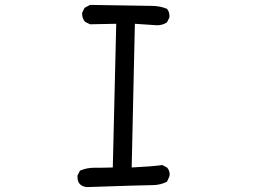

<svg xmlns="http://www.w3.org/2000/svg" viewBox="-20 -749 1040 783"><path d="M333 14Q296 9 296 -27V-33L306 -53Q333 -65 366 -65H395Q418 -65 440 -66L454 -652L347 -650L327 -660Q315 -674 315 -692V-697L325 -717L347 -729Q565 -725 598.5 -725Q632 -725 661 -713Q671 -701 671 -684V-678L661 -658Q644 -646 620 -646L530 -652L517 -66Q601 -70 642 -76L661 -66Q672 -54 672 -37Q672 -29 661 -8Q634 6 600.5 6Q567 6 333 14Z"/></svg>

Font: Xiaolai Mono SC
Style: Regular
Weight: 400
Monospace: yes
Designer: LXGW / Nozomi Seto
Version: Version 3.113;September 30, 2024